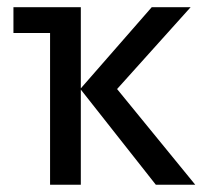

<svg xmlns="http://www.w3.org/2000/svg" viewBox="-20 -510 590 530"><path d="M519 0H410.2L203.1 -262.7V0H118.2V-418.9H17.1V-490.2H203.1V-266.1L398.9 -490.2H506.3L303.2 -264.2Z"/></svg>

Font: Code New Roman
Style: Regular
Weight: 400
Monospace: yes
Designer: Sam Radian
Foundry: Code New Roman
Version: Version 2.00 November 29, 2014